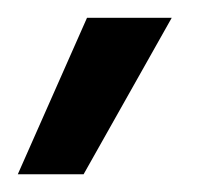

<svg xmlns="http://www.w3.org/2000/svg" viewBox="-29 -715 224 218"><path d="M-8.8 -517.1 69.8 -694.8H166L65.9 -517.1Z"/></svg>

Font: CMU Bright
Style: SemiBold
Weight: 600
Version: Version 0.7.0